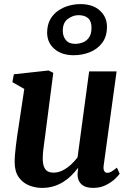

<svg xmlns="http://www.w3.org/2000/svg" viewBox="-20 -907 638 937"><path d="M184.5 10Q152.5 10 122.2 -2Q92 -14 72 -41.2Q52 -68.5 51.5 -115Q51.5 -132.5 53.2 -153.5Q55 -174.5 57.8 -197.8Q60.5 -221 64 -244.8Q67.5 -268.5 71 -290.5L98.5 -473L40.5 -506L47.5 -544.5L217 -563L240 -551.5L206 -288.5Q203.5 -267 200.5 -245.5Q197.5 -224 194.8 -203.8Q192 -183.5 190.2 -166.2Q188.5 -149 188.5 -136Q188.5 -109.5 194.5 -93.8Q200.5 -78 212.2 -71.2Q224 -64.5 242 -64.5Q264 -64.5 285.5 -75.2Q307 -86 325.8 -103.2Q344.5 -120.5 358.5 -139L415 -558.5H549L486 -100Q483.5 -81 488.8 -72.2Q494 -63.5 504 -63.5Q513 -63.5 523 -69Q533 -74.5 550.5 -89L564 -59Q558.5 -50.5 541.2 -34Q524 -17.5 496.8 -3.8Q469.5 10 435 10Q398 10 379.8 -5.5Q361.5 -21 359 -46.5Q358.5 -49.5 358.5 -54Q358.5 -58.5 359 -63.8Q359.5 -69 360.2 -74.8Q361 -80.5 361.5 -85.5L360 -86.5Q346.5 -69 329.5 -51.8Q312.5 -34.5 290.8 -20.5Q269 -6.5 242.8 1.8Q216.5 10 184.5 10ZM339.5 -637.5Q281 -637.5 245.5 -668.2Q210 -699 210 -748.5Q210.5 -786.5 225.5 -812.8Q240.5 -839 264.8 -855.5Q289 -872 317.2 -879.5Q345.5 -887 372 -887Q433.5 -887 468 -855Q502.5 -823 502 -776Q502 -729 478.8 -698Q455.5 -667 418.2 -652.2Q381 -637.5 339.5 -637.5ZM346.5 -693Q365.5 -693 383.8 -699.8Q402 -706.5 414.2 -723.8Q426.5 -741 426.5 -771Q427 -803 410.2 -818Q393.5 -833 363 -833Q336.5 -833 311.5 -815Q286.5 -797 286.5 -757.5Q286 -731 301 -712Q316 -693 346.5 -693Z"/></svg>

Font: Merriweather 28pt
Style: Bold Italic
Weight: 700
Italic angle: -7.8°
Version: Version 2.101